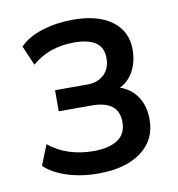

<svg xmlns="http://www.w3.org/2000/svg" viewBox="-64 -560 583 628"><g transform="rotate(-10 227.5 -246.0)"><path d="M214 9Q157 9 109.5 -6.5Q62 -22 36 -48L63 -115Q93 -90 131 -78Q169 -66 210 -66Q263 -66 291.5 -85Q320 -104 320 -143Q320 -179 297.5 -196.5Q275 -214 231 -214H121V-284H228Q263 -284 284 -304Q305 -324 305 -358Q305 -394 280.5 -410.5Q256 -427 209 -427Q168 -427 133 -415Q98 -403 69 -378L41 -443Q68 -471 115.5 -486Q163 -501 218 -501Q301 -501 347.5 -466.5Q394 -432 394 -371Q394 -331 377 -299.5Q360 -268 327 -253V-257Q355 -248 373 -230.5Q391 -213 400 -189.5Q409 -166 409 -136Q409 -69 357 -30Q305 9 214 9Z"/></g></svg>

Font: Nunito Sans 10pt Condensed SemiBold
Style: Regular
Weight: 600
Width: 3
Designer: Vernon Adams
Foundry: Vernon Adams
Version: Version 3.101;gftools[0.9.27]